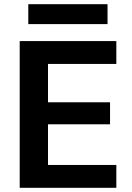

<svg xmlns="http://www.w3.org/2000/svg" viewBox="-20 -896 631 916"><path d="M74 0V-700H535V-591H209V-408H505V-303H209V-109H535V0ZM115 -781V-876H493V-781Z"/></svg>

Font: DM Sans 9pt
Style: Bold
Weight: 700
Version: Version 4.004;gftools[0.9.30]